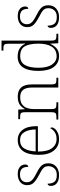

<svg xmlns="http://www.w3.org/2000/svg" viewBox="860 -1660 810 2571"><g transform="rotate(-90 1265.5 -375.0)"><path d="M207 10Q152 10 120 -6Q88 -22 74.5 -46Q61 -70 61 -95Q61 -112 65 -122.5Q69 -133 76 -138Q83 -143 91 -143Q91 -87 115 -53.5Q139 -20 208 -20Q266 -20 295.5 -53Q325 -86 325 -131Q325 -156 317.5 -174.5Q310 -193 288 -210.5Q266 -228 223 -249Q167 -279 133.5 -303Q100 -327 85.5 -354Q71 -381 71 -418Q71 -474 111 -508.5Q151 -543 220 -543Q265 -543 293.5 -528.5Q322 -514 335 -491.5Q348 -469 348 -447Q348 -426 340 -414Q332 -402 316 -402Q316 -464 289.5 -488.5Q263 -513 215 -513Q160 -513 135 -486.5Q110 -460 110 -421Q110 -391 124.5 -369Q139 -347 167.5 -328.5Q196 -310 237 -289Q288 -264 315.5 -241Q343 -218 353.5 -192.5Q364 -167 364 -134Q364 -68 320.5 -29Q277 10 207 10Z M685 10Q589 10 533 -61Q477 -132 477 -262Q477 -404 528.5 -473.5Q580 -543 676 -543Q762 -543 811.5 -478Q861 -413 861 -294V-273H521Q520 -147 566 -85Q612 -23 689 -23Q745 -23 780.5 -47.5Q816 -72 833 -107Q838 -104 841 -99Q844 -94 844 -86Q844 -68 826 -45.5Q808 -23 773 -6.5Q738 10 685 10ZM817 -303Q816 -397 781 -454.5Q746 -512 675 -512Q597 -512 562.5 -455.5Q528 -399 523 -303Z M950 0V-25H970Q1004 -25 1020.5 -29Q1037 -33 1042.5 -48.5Q1048 -64 1048 -98V-439Q1048 -473 1042.5 -488Q1037 -503 1021.5 -507Q1006 -511 978 -511H955V-536H1083L1088 -450H1092Q1113 -487 1136.5 -506.5Q1160 -526 1189.5 -534.5Q1219 -543 1255 -543Q1339 -543 1379.5 -497Q1420 -451 1420 -356V-98Q1420 -64 1425.5 -48.5Q1431 -33 1447.5 -29Q1464 -25 1497 -25H1510V0H1378V-361Q1378 -427 1349 -468.5Q1320 -510 1247 -510Q1186 -510 1151.5 -483.5Q1117 -457 1103.5 -416.5Q1090 -376 1090 -331V-97Q1090 -63 1095.5 -48Q1101 -33 1117.5 -29Q1134 -25 1167 -25H1181V0Z M1800 10Q1706 10 1653.5 -60.5Q1601 -131 1601 -267Q1601 -402 1648.5 -473Q1696 -544 1794 -544Q1859 -544 1901 -517.5Q1943 -491 1963 -445H1968Q1966 -472 1965.5 -499.5Q1965 -527 1965 -548V-659Q1965 -695 1959.5 -711Q1954 -727 1938.5 -731Q1923 -735 1895 -735H1873V-760H2007V-97Q2007 -64 2012.5 -48.5Q2018 -33 2034.5 -29Q2051 -25 2085 -25H2099V0H1971L1966 -107H1963Q1941 -56 1903 -23Q1865 10 1800 10ZM1799 -22Q1885 -24 1925.5 -88Q1966 -152 1966 -265Q1966 -386 1930.5 -448Q1895 -510 1799 -510Q1716 -510 1679.5 -446.5Q1643 -383 1643 -264Q1643 -147 1686 -84.5Q1729 -22 1799 -22Z M2323 10Q2268 10 2236 -6Q2204 -22 2190.5 -46Q2177 -70 2177 -95Q2177 -112 2181 -122.5Q2185 -133 2192 -138Q2199 -143 2207 -143Q2207 -87 2231 -53.5Q2255 -20 2324 -20Q2382 -20 2411.5 -53Q2441 -86 2441 -131Q2441 -156 2433.5 -174.5Q2426 -193 2404 -210.5Q2382 -228 2339 -249Q2283 -279 2249.5 -303Q2216 -327 2201.5 -354Q2187 -381 2187 -418Q2187 -474 2227 -508.5Q2267 -543 2336 -543Q2381 -543 2409.5 -528.5Q2438 -514 2451 -491.5Q2464 -469 2464 -447Q2464 -426 2456 -414Q2448 -402 2432 -402Q2432 -464 2405.5 -488.5Q2379 -513 2331 -513Q2276 -513 2251 -486.5Q2226 -460 2226 -421Q2226 -391 2240.5 -369Q2255 -347 2283.5 -328.5Q2312 -310 2353 -289Q2404 -264 2431.5 -241Q2459 -218 2469.5 -192.5Q2480 -167 2480 -134Q2480 -68 2436.5 -29Q2393 10 2323 10Z"/></g></svg>

Font: Noto Serif Kannada ExtraLight
Style: Regular
Weight: 250
Version: Version 2.003